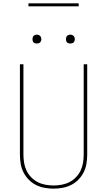

<svg xmlns="http://www.w3.org/2000/svg" viewBox="-20 -1119 640 1147"><path d="M300 8Q273 8 246 3Q219 -2 195 -14Q171 -26 151.5 -46Q132 -66 120 -90Q108 -114 103.5 -141Q99 -168 99 -195V-735H120V-195Q120 -171 124 -146.5Q128 -122 138.5 -100Q149 -78 166.5 -60Q184 -42 205.5 -31Q227 -20 251.5 -15.5Q276 -11 300 -11Q324 -11 348.5 -15.5Q373 -20 394.5 -31Q416 -42 433.5 -60Q451 -78 461.5 -100Q472 -122 476 -146.5Q480 -171 480 -195V-735H501V-195Q501 -168 496.5 -141Q492 -114 480 -90Q468 -66 448.5 -46Q429 -26 405 -14Q381 -2 354 3Q327 8 300 8ZM400 -859Q395 -859 389.5 -860.5Q384 -862 380.5 -865.5Q377 -869 375.5 -874.5Q374 -880 374 -885Q374 -890 375.5 -895.5Q377 -901 380.5 -904.5Q384 -908 389.5 -910Q395 -912 400 -912Q405 -912 410.5 -910Q416 -908 419.5 -904.5Q423 -901 425 -895.5Q427 -890 427 -885Q427 -880 425 -874.5Q423 -869 419.5 -865.5Q416 -862 410.5 -860.5Q405 -859 400 -859ZM200 -859Q195 -859 189.5 -860.5Q184 -862 180.5 -865.5Q177 -869 175.5 -874.5Q174 -880 174 -885Q174 -890 175.5 -895.5Q177 -901 180.5 -904.5Q184 -908 189.5 -910Q195 -912 200 -912Q205 -912 210.5 -910Q216 -908 219.5 -904.5Q223 -901 225 -895.5Q227 -890 227 -885Q227 -880 225 -874.5Q223 -869 219.5 -865.5Q216 -862 210.5 -860.5Q205 -859 200 -859ZM150 -1081V-1099H450V-1081Z"/></svg>

Font: Iosevka Curly Thin Extended
Style: Regular
Weight: 100
Width: 7
Monospace: yes
Designer: Belleve Invis
Foundry: Belleve Invis
Version: Version 11.1.0; ttfautohint (v1.8.3)